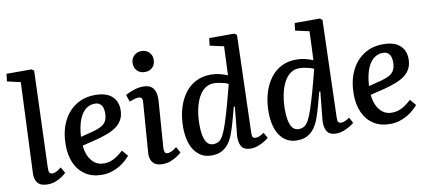

<svg xmlns="http://www.w3.org/2000/svg" viewBox="-70 -1023 2885 1292"><g transform="rotate(-10 1372.5 -376.5)"><path d="M106 -695 15 -716 21 -767H192L208 -756L185 -96Q184 -75 189 -64Q194 -53 212 -53Q223 -53 238 -61Q253 -69 271 -83L294 -42Q284 -32 265 -19Q246 -6 221 4Q196 14 166 14Q132 14 113 2.5Q94 -9 86 -31Q78 -53 80 -82Z M582 -523Q659 -523 697 -488.5Q735 -454 735 -396Q735 -356 719.5 -328Q704 -300 677.5 -281.5Q651 -263 617.5 -250.5Q584 -238 548 -228L442 -202Q445 -165 459 -132.5Q473 -100 499 -79.5Q525 -59 563 -59Q586 -59 607 -65.5Q628 -72 650 -86.5Q672 -101 696 -123L731 -82Q719 -68 701 -51.5Q683 -35 658 -20Q633 -5 602.5 4.5Q572 14 537 14Q471 14 424.5 -16.5Q378 -47 354 -101Q330 -155 330 -225Q330 -313 361 -380.5Q392 -448 449 -485.5Q506 -523 582 -523ZM629 -393Q629 -414 623.5 -430Q618 -446 605 -456Q592 -466 571 -466Q534 -466 506 -442.5Q478 -419 461.5 -373.5Q445 -328 441 -262L531 -285Q564 -294 586 -306.5Q608 -319 618.5 -340Q629 -361 629 -393Z M893 -414Q895 -436 889.5 -445.5Q884 -455 868 -455Q855 -455 840.5 -451Q826 -447 805 -439L789 -487Q808 -498 842 -510.5Q876 -523 913 -523Q942 -523 962 -511Q982 -499 991 -473Q1000 -447 997 -407L974 -96Q973 -74 977.5 -63.5Q982 -53 998 -53Q1010 -53 1025.5 -60.5Q1041 -68 1059 -83L1082 -42Q1071 -32 1051 -18.5Q1031 -5 1005.5 4.5Q980 14 951 14Q917 14 898 1Q879 -12 872 -34.5Q865 -57 868 -85ZM869 -688Q869 -719 889 -739.5Q909 -760 941 -760Q963 -760 979 -750.5Q995 -741 1004 -725.5Q1013 -710 1013 -689Q1013 -657 993.5 -637Q974 -617 941 -617Q909 -617 889 -637Q869 -657 869 -688Z M1574 -93Q1573 -71 1578 -61.5Q1583 -52 1600 -52Q1613 -52 1627.5 -59Q1642 -66 1656 -76L1677 -37Q1666 -27 1645.5 -15Q1625 -3 1601.5 5.5Q1578 14 1554 14Q1506 14 1489.5 -15.5Q1473 -45 1477 -91L1496 -283L1489 -284L1463 -188Q1451 -145 1437.5 -107.5Q1424 -70 1404 -43Q1384 -16 1355.5 -1Q1327 14 1285 14Q1246 14 1216.5 -3Q1187 -20 1167.5 -49.5Q1148 -79 1138.5 -119Q1129 -159 1129 -206Q1129 -276 1146 -334Q1163 -392 1194.5 -434.5Q1226 -477 1271 -500Q1316 -523 1372 -523Q1405 -523 1436.5 -515Q1468 -507 1487 -498L1495 -695L1400 -716L1406 -767H1578L1594 -755ZM1310 -59Q1331 -59 1347.5 -69Q1364 -79 1378 -104.5Q1392 -130 1408 -178Q1424 -226 1445 -301L1482 -440Q1470 -447 1452.5 -451.5Q1435 -456 1416.5 -459Q1398 -462 1384 -462Q1349 -462 1322 -442.5Q1295 -423 1277 -387.5Q1259 -352 1249.5 -305.5Q1240 -259 1240 -203Q1240 -133 1257 -96Q1274 -59 1310 -59Z M2158 -93Q2157 -71 2162 -61.5Q2167 -52 2184 -52Q2197 -52 2211.5 -59Q2226 -66 2240 -76L2261 -37Q2250 -27 2229.5 -15Q2209 -3 2185.5 5.5Q2162 14 2138 14Q2090 14 2073.5 -15.5Q2057 -45 2061 -91L2080 -283L2073 -284L2047 -188Q2035 -145 2021.5 -107.5Q2008 -70 1988 -43Q1968 -16 1939.5 -1Q1911 14 1869 14Q1830 14 1800.5 -3Q1771 -20 1751.5 -49.5Q1732 -79 1722.5 -119Q1713 -159 1713 -206Q1713 -276 1730 -334Q1747 -392 1778.5 -434.5Q1810 -477 1855 -500Q1900 -523 1956 -523Q1989 -523 2020.5 -515Q2052 -507 2071 -498L2079 -695L1984 -716L1990 -767H2162L2178 -755ZM1894 -59Q1915 -59 1931.5 -69Q1948 -79 1962 -104.5Q1976 -130 1992 -178Q2008 -226 2029 -301L2066 -440Q2054 -447 2036.5 -451.5Q2019 -456 2000.5 -459Q1982 -462 1968 -462Q1933 -462 1906 -442.5Q1879 -423 1861 -387.5Q1843 -352 1833.5 -305.5Q1824 -259 1824 -203Q1824 -133 1841 -96Q1858 -59 1894 -59Z M2550 -523Q2627 -523 2665 -488.5Q2703 -454 2703 -396Q2703 -356 2687.5 -328Q2672 -300 2645.5 -281.5Q2619 -263 2585.5 -250.5Q2552 -238 2516 -228L2410 -202Q2413 -165 2427 -132.5Q2441 -100 2467 -79.5Q2493 -59 2531 -59Q2554 -59 2575 -65.5Q2596 -72 2618 -86.5Q2640 -101 2664 -123L2699 -82Q2687 -68 2669 -51.5Q2651 -35 2626 -20Q2601 -5 2570.5 4.5Q2540 14 2505 14Q2439 14 2392.5 -16.5Q2346 -47 2322 -101Q2298 -155 2298 -225Q2298 -313 2329 -380.5Q2360 -448 2417 -485.5Q2474 -523 2550 -523ZM2597 -393Q2597 -414 2591.5 -430Q2586 -446 2573 -456Q2560 -466 2539 -466Q2502 -466 2474 -442.5Q2446 -419 2429.5 -373.5Q2413 -328 2409 -262L2499 -285Q2532 -294 2554 -306.5Q2576 -319 2586.5 -340Q2597 -361 2597 -393Z"/></g></svg>

Font: Literata 18pt Medium
Style: Italic
Weight: 500
Italic angle: -2°
Designer: Latin by Veronika Burian and Jose Scaglione. Greek by Irene Vlachou. Cyrillic by Vera Evstafieva
Foundry: TypeTogether
Version: Version 3.103;gftools[0.9.29]